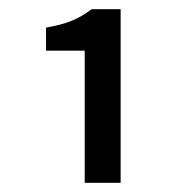

<svg xmlns="http://www.w3.org/2000/svg" viewBox="-20 -771 398 417"><path d="M164 -374V-661H80V-711Q114 -717 136 -726Q158 -735 179 -751H242V-374Z"/></svg>

Font: Narnoor Medium
Style: Regular
Weight: 500
Designer: S. Sridhar Murthy
Foundry: SIL International
Version: Version 3.000